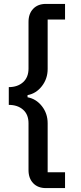

<svg xmlns="http://www.w3.org/2000/svg" viewBox="-20 -819 413 983"><path d="M215 144Q174 144 150 119Q126 94 126 52V-188Q126 -233 98 -257.5Q70 -282 25 -282V-373Q70 -373 98 -398Q126 -423 126 -468V-707Q126 -749 150 -774Q174 -799 215 -799H313V-719H224V-466Q224 -416 194.5 -378Q165 -340 121 -332V-321Q165 -313 194.5 -275.5Q224 -238 224 -188V63H313V144Z"/></svg>

Font: IBM Plex Sans JP Medm
Style: Regular
Weight: 500
Designer: Mike Abbink; Paul van der Laan; Pieter van Rosmalen; Wujin Sim; Yejin Wi; Jinhee Kim; Boomi Park; Yona Kim; Kichan Ma
Foundry: Sandoll Inc.
Version: Version 1.002